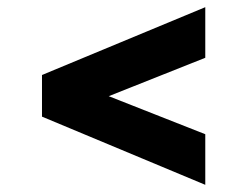

<svg xmlns="http://www.w3.org/2000/svg" viewBox="-20 -616 690 535"><path d="M552 -101 97 -291V-407L552 -596V-455L283 -348L552 -242Z"/></svg>

Font: REM
Style: Bold
Weight: 700
Designer: Octavio Pardo
Foundry: Ashler Design
Version: Version 1.005;gftools[0.9.28]